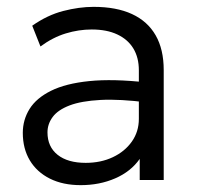

<svg xmlns="http://www.w3.org/2000/svg" viewBox="-20 -525 574 560"><path d="M215.5 15Q163.5 15 125.5 -4Q87.5 -23 67 -57.2Q46.5 -91.5 46.5 -137.5Q46.5 -175.5 66.2 -207.2Q86 -239 128.8 -260.2Q171.5 -281.5 240.5 -288.5Q309.5 -295.5 408.5 -284.5L411 -226Q329.5 -236.5 273.2 -233.5Q217 -230.5 183 -217.5Q149 -204.5 133.8 -184Q118.5 -163.5 118.5 -139Q118.5 -97 148 -73.5Q177.5 -50 230 -50Q274 -50 309 -66.5Q344 -83 364.5 -112Q385 -141 385 -178.5V-320Q385 -357 369 -383.5Q353 -410 322.2 -424.5Q291.5 -439 247.5 -439Q209.5 -439 171.8 -427.5Q134 -416 98 -389.5L74 -450Q118 -481 164.5 -493Q211 -505 253 -505Q319.5 -505 365 -484Q410.5 -463 434 -422Q457.5 -381 457.5 -320.5V0H387.5V-61.5Q361.5 -24.5 316 -4.8Q270.5 15 215.5 15Z"/></svg>

Font: Geologica Cursive ExtraLight
Style: Regular
Weight: 250
Designer: Sindre Bremnes, Frode Helland
Foundry: Monokrom Skriftforlag AS
Version: Version 1.010;gftools[0.9.28]